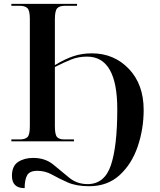

<svg xmlns="http://www.w3.org/2000/svg" viewBox="-20 -734 830 997"><path d="M108 243Q108 199 121 176Q134 153 174 153Q215 153 250.5 173Q286 193 331 213Q376 233 443 233Q538 233 601 175.5Q664 118 695 27Q726 -64 726 -163Q726 -296 649 -376.5Q572 -457 457 -457Q406 -457 362 -442.5Q318 -428 265 -396V-634Q265 -678 277 -691Q289 -704 318 -704H380V-714H39V-704H81Q109 -704 122 -692Q135 -680 135 -636V-79Q135 -33 122 -21.5Q109 -10 83 -10H39V0H364V-10H313Q289 -10 277 -21.5Q265 -33 265 -79V-386Q314 -411 351 -425.5Q388 -440 432 -440Q589 -440 589 -167Q589 25 556 123.5Q523 222 435 222Q379 222 338.5 188Q298 154 256 120Q214 86 152 86Q106 86 74 107Q42 128 42 179Q42 243 108 243Z"/></svg>

Font: Noto Serif Display Semi
Style: Regular
Weight: 600
Designer: Monotype Design Team
Foundry: Monotype Imaging Inc.
Version: Version 1.900